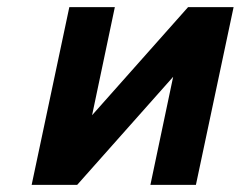

<svg xmlns="http://www.w3.org/2000/svg" viewBox="-20 -520 677 540"><path d="M69 0H197L467 -304L403 0H531L637 -500H509L239 -196L303 -500H175Z"/></svg>

Font: LT Wave Mono Bold
Style: Italic
Weight: 700
Designer: Daniel Lyons
Version: Version 2.5 (Glyphs App)